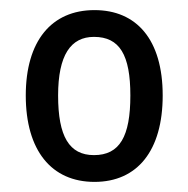

<svg xmlns="http://www.w3.org/2000/svg" viewBox="-20 -742 373 380"><path d="M302 -553C302 -664 250 -722 167 -722C82 -722 31 -661 31 -553C31 -444 82 -382 167 -382C252 -382 302 -444 302 -553ZM95 -553C95 -633 120 -669 166 -669C217 -669 238 -633 238 -553C238 -472 217 -435 166 -435C117 -435 95 -472 95 -553Z"/></svg>

Font: Noto Sans Lao Looped Condensed
Style: Regular
Weight: 400
Width: 3
Designer: Mark Frömberg, Ben Mitchell
Foundry: The Fontpad Ltd
Version: Version 1.002